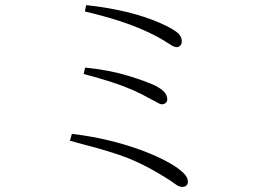

<svg xmlns="http://www.w3.org/2000/svg" viewBox="-20 -732 1040 753"><path d="M693 -570Q693 -562 690 -557Q687 -552 682.5 -549.5Q678 -547 674 -547Q667 -547 659.5 -550.5Q652 -554 643.5 -560Q635 -566 623 -573Q586 -595 543 -614Q500 -633 444.5 -651Q389 -669 313 -687L318 -712Q380 -705 428.5 -695.5Q477 -686 515 -675Q553 -664 580.5 -653Q608 -642 627 -633Q666 -614 679.5 -600.5Q693 -587 693 -570ZM314 -467Q409 -457 478.5 -436Q548 -415 587 -397Q613 -384 624.5 -371Q636 -358 636 -342Q636 -334 630 -328.5Q624 -323 615 -323Q608 -323 597.5 -329.5Q587 -336 572 -343Q537 -363 500.5 -379Q464 -395 418 -410Q372 -425 308 -442ZM262 -207Q338 -198 404 -182Q470 -166 523 -147Q576 -128 615 -108.5Q654 -89 676 -73Q698 -57 707.5 -44.5Q717 -32 717 -18Q717 -11 711.5 -5Q706 1 695 1Q682 1 666 -11Q650 -23 627 -37Q577 -68 533.5 -89Q490 -110 447.5 -124.5Q405 -139 358 -152Q311 -165 254 -180Z"/></svg>

Font: Noto Serif HK
Style: Regular
Weight: 200
Designer: Ryoko NISHIZUKA 西塚涼子 (kana & ideographs); Frank Grießhammer (Latin, Greek & Cyrillic); Wenlong ZHANG 张文龙 (bopomofo); San
Foundry: Adobe
Version: Version 2.001;hotconv 1.1.0;makeotfexe 2.6.0